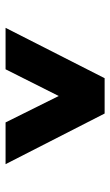

<svg xmlns="http://www.w3.org/2000/svg" viewBox="127 -865 396 690"><g transform="rotate(90 325.0 -520.0)"><path d="M80 -342 261 -698H388L570 -342H420L325 -533L229 -342Z"/></g></svg>

Font: Azeret Mono
Style: Bold
Weight: 700
Designer: Martin Vácha
Foundry: Displaay
Version: Version 1.002